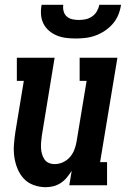

<svg xmlns="http://www.w3.org/2000/svg" viewBox="-20 -770 540 798"><path d="M170 8Q144 8 119.5 -1Q95 -10 78.5 -28Q62 -46 52.5 -69.5Q43 -93 39.5 -118Q36 -143 38 -169.5Q40 -196 44 -222L79 -434H50V-530H207L154 -207Q152 -194 151 -180.5Q150 -167 150.5 -154.5Q151 -142 154.5 -130Q158 -118 164.5 -108Q171 -98 182.5 -93Q194 -88 207 -88Q225 -88 241.5 -95.5Q258 -103 270 -116.5Q282 -130 288.5 -146.5Q295 -163 298 -180L340 -434H311V-530H468L396 -96H425V0H268L278 -60Q269 -46 258 -32.5Q247 -19 232.5 -9.5Q218 0 202 4Q186 8 170 8ZM295 -610Q274 -610 254 -612.5Q234 -615 216 -622.5Q198 -630 183.5 -642.5Q169 -655 160.5 -672Q152 -689 150.5 -709.5Q149 -730 153 -750H243Q241 -736 244.5 -723Q248 -710 257.5 -701.5Q267 -693 280.5 -690Q294 -687 307 -687Q322 -687 336 -690Q350 -693 362.5 -701.5Q375 -710 382.5 -723Q390 -736 393 -750H483Q480 -729 472 -709Q464 -689 449.5 -672Q435 -655 416.5 -642.5Q398 -630 377.5 -622.5Q357 -615 336 -612.5Q315 -610 295 -610Z"/></svg>

Font: Iosevka Curly Slab Oblique
Style: Bold
Weight: 700
Italic angle: -9°
Monospace: yes
Designer: Belleve Invis
Foundry: Belleve Invis
Version: Version 11.1.0; ttfautohint (v1.8.3)